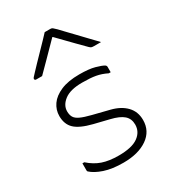

<svg xmlns="http://www.w3.org/2000/svg" viewBox="-200 -939 950 1055"><g transform="rotate(-30 275.0 -411.0)"><path d="M266 -39Q350 -39 389.5 -67.5Q429 -96 429 -142Q429 -179 404 -201Q379 -223 324 -236L230 -259Q154 -278 122.5 -308Q91 -338 91 -390Q91 -429 113.5 -461.5Q136 -494 182.5 -514Q229 -534 300 -534Q361 -534 397 -524Q433 -514 448 -505Q456 -500 456 -492V-458H444Q410 -475 376.5 -481Q343 -487 291 -487Q216 -487 178.5 -458.5Q141 -430 141 -391Q141 -369 149.5 -354Q158 -339 181.5 -328Q205 -317 249 -306L353 -280Q412 -265 445.5 -230Q479 -195 479 -142Q479 -72 421.5 -32Q364 8 269 8Q198 8 149 -8.5Q100 -25 74 -49Q71 -52 71 -57V-102H83Q121 -68 163.5 -53.5Q206 -39 266 -39ZM252 -830H288Q296 -830 301.5 -826Q307 -822 321 -808Q329 -799 349 -778.5Q369 -758 394.5 -731Q420 -704 446 -677Q472 -650 493 -628H449Q438 -628 432.5 -630Q427 -632 420 -639Q406 -653 367.5 -692Q329 -731 277 -785H274Q222 -732 185 -694.5Q148 -657 119 -628H82Q72 -628 72 -637Q72 -641 76 -645.5Q80 -650 94 -665Q107 -679 128.5 -701.5Q150 -724 174.5 -749Q199 -774 220 -796Q241 -818 252 -830Z"/></g></svg>

Font: Recursive Sn Lnr St Lt
Style: Regular
Weight: 300
Version: Version 1.079;hotconv 1.0.112;makeotfexe 2.5.65598; ttfautoh